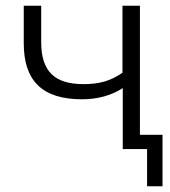

<svg xmlns="http://www.w3.org/2000/svg" viewBox="-20 -521 595 671"><path d="M409 -213V0H494V130H548V-50H469V-501H408V-267C367 -238 327 -227 272 -227C171 -227 124 -271 124 -374V-501H63V-370C63 -238 128 -174 267 -174C322 -174 370 -188 409 -213Z"/></svg>

Font: Poppy and Pepper Light
Style: Regular
Weight: 300
Designer: Thy Ha
Foundry: Thy Ha
Version: Version 0.001;Glyphs 3.2 (3227)